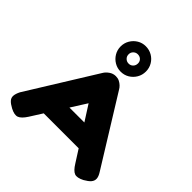

<svg xmlns="http://www.w3.org/2000/svg" viewBox="-262 -1184 1388 1388"><g transform="rotate(45 432.0 -489.5)"><path d="M839 -120Q857 -92 858 -70.5Q859 -49 844 -31.5Q829 -14 797 4Q752 27 726 17.5Q700 8 671 -39L431 -415L193 -39Q164 6 137.5 16Q111 26 67 3Q35 -14 20.5 -30.5Q6 -47 7.5 -68.5Q9 -90 24 -120L347 -641Q358 -660 381 -676.5Q404 -693 432 -693Q453 -693 469 -685Q485 -677 497.5 -665Q510 -653 517 -640ZM223 -134 301 -295H562L640 -134ZM433 -740Q398 -740 368.5 -757.5Q339 -775 321.5 -804.5Q304 -834 304 -869Q304 -905 321.5 -934.5Q339 -964 368 -981.5Q397 -999 432 -999Q468 -999 497.5 -982Q527 -965 544.5 -935.5Q562 -906 562 -870Q562 -834 544.5 -804.5Q527 -775 498 -757.5Q469 -740 433 -740ZM433 -822Q453 -822 466.5 -836Q480 -850 480 -871Q480 -891 466.5 -904Q453 -917 432 -917Q413 -917 399 -903.5Q385 -890 385 -870Q385 -849 399 -835.5Q413 -822 433 -822Z"/></g></svg>

Font: Fredoka SemiExpanded
Style: Bold
Weight: 700
Width: 6
Designer: Ben Nathan
Foundry: Milena B. Brandão, Ben Nathan
Version: Version 2.001